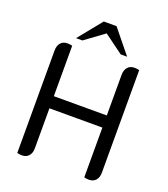

<svg xmlns="http://www.w3.org/2000/svg" viewBox="-160 -1013 989 1131"><g transform="rotate(20 334.0 -447.0)"><path d="M588 -702V-59Q588 -29 572.5 -11.5Q557 6 529 6Q515 6 500 2V-310H168V-59Q168 -29 152.5 -11.5Q137 6 109 6Q95 6 80 2V-641Q80 -670 95 -688Q110 -706 138 -706Q153 -706 168 -702V-386H500V-641Q500 -670 515 -688Q530 -706 558 -706Q573 -706 588 -702ZM294 -900H374L494 -752H454L334 -840L214 -752H174Z"/></g></svg>

Font: Thasadith
Style: Bold
Weight: 700
Designer: Cadson Demak Co.,Ltd.
Foundry: Cadson Demak Co.,Ltd.
Version: Version 1.000; ttfautohint (v1.6)